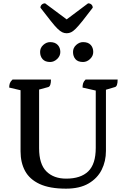

<svg xmlns="http://www.w3.org/2000/svg" viewBox="-20 -1117 758 1149"><path d="M375 12Q277 12 217 -16Q157 -44 130 -94Q103 -144 103 -211V-577L35 -593Q35 -608 39 -619Q43 -630 55 -641H285Q285 -601 269 -596L214 -581V-230Q214 -135 257.5 -91.5Q301 -48 376 -48Q463 -48 508 -91.5Q553 -135 553 -232V-575L474 -593Q474 -608 477.5 -619Q481 -630 492 -641H684Q684 -600 668 -596L614 -580V-214Q614 -152 588.5 -101Q563 -50 510 -19Q457 12 375 12ZM477 -746Q446 -746 431.5 -763Q417 -780 417 -806Q417 -831 436 -848Q455 -865 477 -865Q507 -865 522.5 -848.5Q538 -832 538 -806Q538 -782 519 -764Q500 -746 477 -746ZM280 -746Q250 -746 235 -763Q220 -780 220 -806Q220 -831 239 -848Q258 -865 280 -865Q309 -865 325 -848.5Q341 -832 341 -806Q341 -782 322 -764Q303 -746 280 -746ZM379 -918Q365 -918 352.5 -924Q340 -930 324 -945.5Q308 -961 284 -991.5Q260 -1022 222 -1071Q222 -1082 230 -1089.5Q238 -1097 250 -1097L379 -1001L507 -1097Q520 -1097 527.5 -1089.5Q535 -1082 535 -1071Q498 -1022 473.5 -991.5Q449 -961 433.5 -945.5Q418 -930 405.5 -924Q393 -918 379 -918Z"/></svg>

Font: Petrona SemiBold
Style: Regular
Weight: 600
Designer: Ringo R. Seeber
Foundry: Ringo R. Seeber
Version: Version 2.001; ttfautohint (v1.8.3)